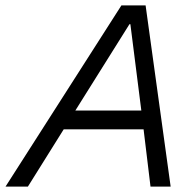

<svg xmlns="http://www.w3.org/2000/svg" viewBox="-78 -695 722 715"><path d="M-57.5 0 374.2 -675H464.2L557.5 0H482.5L456.7 -213.3H159.2L25.8 0ZM202.5 -283.3H448.3L407.5 -605H404.2Z"/></svg>

Font: Funnel Sans Light
Style: Italic
Weight: 300
Italic angle: -14.036°
Designer: NORD ID, Kristian Moeller
Foundry: Dicotype
Version: Version 1.000